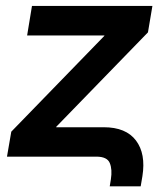

<svg xmlns="http://www.w3.org/2000/svg" viewBox="-20 -536 548 657"><path d="M355.5 101.6 359.4 77.6Q364.7 43.9 355.7 22Q346.7 0 309.6 0H3.9L18.6 -85.4L336.9 -413.1L337.4 -414.6H72.8L89.4 -515.6H501.5L486.3 -425.3L172.4 -102.1V-100.6H335Q411.1 -100.6 445.3 -55.2Q479.5 -9.8 467.3 66.9L461.4 101.6Z"/></svg>

Font: Inter Display SemiBold
Style: Italic
Weight: 600
Italic angle: -9.39999°
Designer: Rasmus Andersson
Foundry: rsms
Version: Version 4.000;git-a52131595